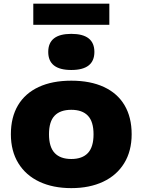

<svg xmlns="http://www.w3.org/2000/svg" viewBox="-20 -984 754 1015"><path d="M37.5 -274.5Q37.5 -364 75.2 -427.5Q113 -491 184.8 -524.2Q256.5 -557.5 357 -557.5Q457.5 -557.5 529.2 -524.2Q601 -491 638.5 -427.5Q676 -364 676 -274.5Q676 -185.5 636.5 -121.2Q597 -57 525 -23.2Q453 10.5 357 10.5Q260.5 10.5 188.5 -23.2Q116.5 -57 77 -121.2Q37.5 -185.5 37.5 -274.5ZM474.5 -274Q474.5 -341 444.8 -372.2Q415 -403.5 357 -403.5Q298.5 -403.5 268.8 -372.5Q239 -341.5 239 -274.5Q239 -207 269 -175.2Q299 -143.5 357 -143.5Q415 -143.5 444.8 -175.2Q474.5 -207 474.5 -274ZM235 -709.5Q235 -805 357 -805Q479 -805 479 -709.5Q479 -614 357 -614Q235 -614 235 -709.5ZM156 -853V-964.5H558V-853Z"/></svg>

Font: Encode Sans Expanded ExtraBold
Style: Regular
Weight: 800
Width: 7
Designer: Multiple Designers
Foundry: Impallari Type
Version: Version 2.000